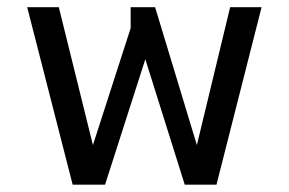

<svg xmlns="http://www.w3.org/2000/svg" viewBox="-20 -504 788 524"><path d="M266.7 0 376.6 -342.4 484.2 0H570.8L693.9 -484.4H608.1L517.3 -108.1L403.3 -484.4H336.6V-427.3L233.6 -108.1L140.5 -484.4H54.2L178.3 0Z"/></svg>

Font: Arad-FD-VF Thin
Style: Regular
Weight: 100
Designer: Mohammad Darvishi
Version: Version 1.010;September 21, 2024;FontCreator 15.0.0.2992 64-